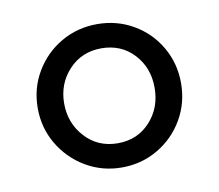

<svg xmlns="http://www.w3.org/2000/svg" viewBox="-53 -752 579 508"><g transform="rotate(-10 236.5 -498.5)"><path d="M44 -499Q44 -552 70 -596Q96 -640 140 -665.5Q184 -691 237 -691Q290 -691 334 -665.5Q378 -640 403.5 -596Q429 -552 429 -499Q429 -446 403.5 -402Q378 -358 334 -332Q290 -306 237 -306Q184 -306 140 -332Q96 -358 70 -402Q44 -446 44 -499ZM358 -499Q358 -553 324 -589.5Q290 -626 237 -626Q184 -626 149.5 -589Q115 -552 115 -499Q115 -446 149.5 -408.5Q184 -371 237 -371Q290 -371 324 -408Q358 -445 358 -499Z"/></g></svg>

Font: Biryani Light
Style: Regular
Weight: 300
Designer: Dan Reynolds and Mathieu Réguer
Foundry: Dan Reynolds and Mathieu Réguer
Version: Version 1.004; ttfautohint (v1.1) -l 5 -r 5 -G 72 -x 0 -D la